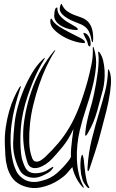

<svg xmlns="http://www.w3.org/2000/svg" viewBox="-20 -960 595 985"><path d="M210 -153Q248 -189 278.5 -225Q309 -261 335.5 -305.5Q362 -350 384.5 -407.5Q407 -465 429 -543Q441 -588 449.5 -630Q458 -672 456 -712Q456 -720 457 -720Q459 -720 460 -717Q461 -714 462 -712Q477 -665 472 -613.5Q467 -562 453 -508.5Q439 -455 420.5 -400Q402 -345 389 -290Q381 -256 377 -218Q373 -180 374.5 -142.5Q376 -105 384 -69Q392 -33 409 -2Q410 -1 410 1V3Q407 3 406 2L404 0Q365 -42 351 -103Q337 -86 322.5 -70Q308 -54 282 -37Q240 -9 188.5 1.5Q137 12 86 -12Q56 -27 40 -51.5Q24 -76 16.5 -104.5Q9 -133 7.5 -162.5Q6 -192 5 -216Q3 -263 9.5 -307Q16 -351 27 -389.5Q38 -428 52 -459Q66 -490 79 -511Q80 -513 82.5 -515.5Q85 -518 86 -518Q88 -517 86.5 -512.5Q85 -508 84 -506Q69 -461 57 -414Q45 -367 39 -319Q33 -271 34.5 -222.5Q36 -174 48 -125Q53 -105 63 -83.5Q73 -62 96 -45Q109 -35 123 -31Q137 -27 150 -26.5Q163 -26 174.5 -28Q186 -30 196 -33Q241 -44 273.5 -73Q306 -102 329 -132Q338 -142 344 -155Q343 -174 345 -199Q347 -224 350 -246Q353 -268 355 -283Q357 -298 356 -297Q333 -246 301.5 -207.5Q270 -169 247 -145Q232 -129 213.5 -117Q195 -105 177 -100Q159 -95 144 -100Q129 -105 122 -123Q108 -164 102 -213.5Q96 -263 101 -314Q112 -416 149.5 -515Q187 -614 255 -696Q259 -701 262.5 -703Q266 -705 260 -695Q238 -661 217.5 -617Q197 -573 180.5 -524.5Q164 -476 151.5 -425Q139 -374 134 -326Q129 -278 130 -231.5Q131 -185 145 -149Q150 -136 158.5 -132.5Q167 -129 176 -131.5Q185 -134 194 -140.5Q203 -147 210 -153ZM226 -73Q215 -67 203 -61Q191 -55 178.5 -51.5Q166 -48 152 -48Q138 -48 123 -53Q94 -63 81.5 -86.5Q69 -110 62 -132Q46 -180 47.5 -227.5Q49 -275 55 -329Q59 -367 71.5 -412.5Q84 -458 103 -503Q122 -548 145.5 -587Q169 -626 195 -651Q197 -653 202.5 -658.5Q208 -664 210 -662Q211 -661 201 -645Q191 -629 177 -602Q163 -575 149 -540.5Q135 -506 121.5 -466.5Q108 -427 99 -385Q90 -344 87 -305Q84 -266 84.5 -233.5Q85 -201 87.5 -178.5Q90 -156 92 -148Q97 -128 106.5 -106.5Q116 -85 133 -77Q150 -69 175.5 -72Q201 -75 221 -86Q222 -87 227 -90Q232 -93 237.5 -96.5Q243 -100 247.5 -102.5Q252 -105 253 -104Q254 -102 252 -98Q250 -94 245.5 -89Q241 -84 235.5 -79.5Q230 -75 226 -73ZM497 -281Q485 -233 468.5 -183Q452 -133 440 -96Q438 -91 436 -86Q434 -81 432 -82Q429 -83 429 -88.5Q429 -94 429 -99Q433 -174 451.5 -248Q470 -322 493 -397Q507 -444 519.5 -492.5Q532 -541 534 -597Q534 -604 536 -604Q539 -604 541 -597Q552 -570 549 -527.5Q546 -485 536.5 -439Q527 -393 515 -350Q503 -307 497 -281ZM508 -500Q494 -446 478 -389Q462 -332 433 -281Q431 -278 426.5 -270.5Q422 -263 419 -264Q417 -264 417 -272Q417 -280 418 -285Q419 -297 422 -314.5Q425 -332 429.5 -350.5Q434 -369 438.5 -386.5Q443 -404 447 -416Q449 -422 453.5 -439.5Q458 -457 463 -481Q468 -505 473 -533.5Q478 -562 481.5 -590Q485 -618 486 -643Q487 -668 484 -686Q482 -695 485 -695Q487 -695 489 -693Q491 -691 492 -689Q504 -672 509.5 -648Q515 -624 516.5 -598Q518 -572 515.5 -546Q513 -520 508 -500ZM418 -68Q421 -48 424.5 -32Q428 -16 437 -1Q438 0 438.5 2.5Q439 5 437 5Q432 5 427 0Q416 -13 409 -25Q402 -37 396 -67Q394 -79 393 -96Q392 -113 393 -129Q394 -145 396.5 -155.5Q399 -166 403 -166Q404 -166 405.5 -160.5Q407 -155 408.5 -148.5Q410 -142 410.5 -135.5Q411 -129 411 -127Q414 -96 418 -68ZM413 -791Q422 -789 428 -782.5Q434 -776 438 -768Q442 -760 443.5 -752Q445 -744 445 -738Q445 -730 443.5 -725Q442 -720 439 -722Q438 -723 436 -724Q434 -725 432 -730Q430 -740 428 -745.5Q426 -751 423.5 -755.5Q421 -760 418 -765.5Q415 -771 411 -780Q409 -785 408 -789Q407 -793 413 -791ZM450 -752Q446 -778 435.5 -799.5Q425 -821 398 -834Q385 -840 365 -847.5Q345 -855 327 -865.5Q309 -876 296.5 -890Q284 -904 287 -922Q289 -931 292 -937Q295 -943 297 -938Q308 -914 324.5 -902.5Q341 -891 359 -884Q377 -877 395 -871Q413 -865 427 -853Q441 -841 449.5 -819.5Q458 -798 458 -760Q458 -755 457 -749Q456 -743 454 -743Q453 -743 450 -752ZM416 -743Q416 -739 412 -739Q392 -739 362 -748Q332 -757 304.5 -772.5Q277 -788 257.5 -808Q238 -828 238 -850Q238 -852 238.5 -858Q239 -864 243 -864H245Q255 -842 283 -824Q311 -806 340.5 -791.5Q370 -777 393 -765Q416 -753 416 -743ZM379 -811Q380 -807 377 -806.5Q374 -806 372 -806Q355 -806 335 -811Q315 -816 298 -825Q281 -834 269.5 -848Q258 -862 258 -880Q258 -888 260 -901.5Q262 -915 268 -920Q273 -922 273.5 -922Q274 -922 274 -919Q274 -895 289.5 -877.5Q305 -860 324.5 -848Q344 -836 360.5 -827Q377 -818 379 -811Z"/></svg>

Font: Akronim
Style: Regular
Weight: 400
Designer: Grzegorz Klimczewski
Foundry: Fonty.PL
Version: Version 1.001